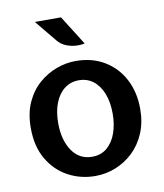

<svg xmlns="http://www.w3.org/2000/svg" viewBox="-84 -809 761 890"><g transform="rotate(-10 296.5 -364.0)"><path d="M294 12Q224.5 12 166 -19.5Q107.5 -51 72 -111.5Q36.5 -172 36.5 -259Q36.5 -328.5 60 -379.5Q83.5 -430.5 121.8 -463.5Q160 -496.5 205.2 -512.8Q250.5 -529 294 -529Q372 -529 430 -494Q488 -459 519.8 -398Q551.5 -337 551.5 -259Q551.5 -195 530 -144.5Q508.5 -94 471.8 -59.2Q435 -24.5 389 -6.2Q343 12 294 12ZM294 -78.5Q336.5 -78.5 365 -103Q393.5 -127.5 407.8 -168.5Q422 -209.5 422 -259Q422 -313.5 406 -354Q390 -394.5 361.2 -416.5Q332.5 -438.5 294 -438.5Q255.5 -438.5 226.5 -416.5Q197.5 -394.5 181.5 -354Q165.5 -313.5 165.5 -259Q165.5 -179.5 199.8 -129Q234 -78.5 294 -78.5ZM350.5 -602Q333.5 -597.5 310.2 -598.8Q287 -600 263.5 -609.2Q240 -618.5 223 -639.5L140.5 -740H263.5Z"/></g></svg>

Font: Expletus Sans SemiBold
Style: Regular
Weight: 600
Version: Version 7.500